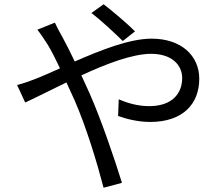

<svg xmlns="http://www.w3.org/2000/svg" viewBox="-20 -827 1040 899"><path d="M555 -635 612 -680C574 -719 498 -782 465 -807L408 -766C451 -734 516 -673 555 -635ZM60 -429 98 -347C144 -368 214 -404 291 -441L329 -358C386 -227 434 -66 465 52L551 29C517 -81 454 -267 399 -391L361 -474C477 -528 600 -575 688 -575C786 -575 833 -521 833 -462C833 -390 787 -330 678 -330C625 -330 575 -345 536 -362L533 -284C571 -270 627 -256 683 -256C839 -256 913 -343 913 -458C913 -567 828 -646 690 -646C586 -646 451 -592 330 -539C310 -581 290 -621 272 -654C261 -672 244 -705 237 -721L155 -688C171 -668 191 -637 204 -617C221 -589 240 -551 261 -507C216 -487 176 -469 142 -456C124 -449 89 -436 60 -429Z"/></svg>

Font: Noto Sans Mono CJK HK
Style: Regular
Weight: 400
Designer: Ryoko NISHIZUKA 西塚涼子 (kana, bopomofo & ideographs); Paul D. Hunt (Latin, Greek & Cyrillic); Sandoll Communications 산돌커뮤니
Foundry: Adobe
Version: Version 2.004;hotconv 1.0.118;makeotfexe 2.5.65603